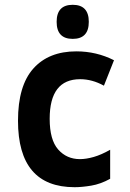

<svg xmlns="http://www.w3.org/2000/svg" viewBox="-20 -770 540 800"><path d="M350 -679Q350 -750 283 -750Q216 -750 216 -679Q216 -608 283 -608Q350 -608 350 -679ZM439 -25V-146Q402 -125 370.5 -116Q339 -107 313 -107Q258 -107 222.5 -147Q187 -187 187 -275Q187 -440 314 -440Q364 -440 413 -413L455 -519Q382 -556 298 -556Q183 -556 119 -484.5Q55 -413 55 -267Q55 10 291 10Q321 10 360 3.5Q399 -3 439 -25Z"/></svg>

Font: Noto Sans Mono UI Condensed
Style: Bold
Weight: 700
Width: 3
Designer: Monotype Design team
Foundry: Monotype Imaging Inc.
Version: 1.000